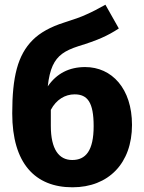

<svg xmlns="http://www.w3.org/2000/svg" viewBox="-20 -779 613 816"><path d="M342 -494C274 -494 221 -467 183 -412C187 -449 194 -478 204 -500C224 -543 255 -564 314 -583C393 -607 438 -627 485 -658L428 -759C398 -742 371 -728 348 -718C325 -707 293 -696 252 -683C195 -665 150 -640 119 -609C55 -545 32 -452 32 -297C32 -85 129 17 288 17C441 17 541 -85 541 -248C541 -403 455 -494 342 -494ZM287 -99C230 -99 196 -145 196 -244V-312C219 -356 257 -378 297 -378C352 -378 378 -344 378 -243C378 -138 344 -99 287 -99Z"/></svg>

Font: Fira Sans
Style: Bold
Weight: 700
Designer: Carrois Corporate & Edenspiekermann AG
Foundry: Carrois Corporate GbR & Edenspiekermann AG
Version: Version 4.203